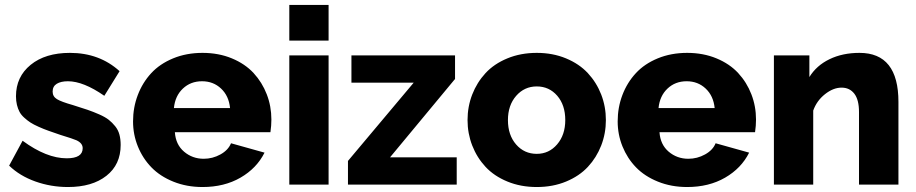

<svg xmlns="http://www.w3.org/2000/svg" viewBox="-20 -750 3721 780"><path d="M255.9 9.8Q187 9.8 123.8 -12.7Q60.5 -35.2 17.1 -77.1L71.8 -178.2Q168.9 -106.9 251 -106.9Q315.9 -106.9 315.9 -147.9Q315.9 -168.5 290.5 -180.2Q277.8 -186 225.1 -202.1Q196.3 -211.9 177 -218.8Q157.7 -225.6 137 -234.9Q116.2 -244.1 103.5 -252.4Q90.8 -260.7 78.4 -272Q65.9 -283.2 59.3 -295.7Q52.7 -308.1 48.8 -324Q44.9 -339.8 44.9 -358.9Q44.9 -438 104.5 -486.6Q164.1 -535.2 264.2 -535.2Q383.8 -535.2 465.8 -460.9L403.8 -360.8Q318.8 -419.9 255.9 -419.9Q227.5 -419.9 210.7 -409.7Q193.8 -399.4 193.8 -377.9Q193.8 -357.9 211.4 -347.2Q229 -336.4 275.9 -323.2Q312 -312 335.4 -304Q358.9 -295.9 383.3 -285.2Q407.7 -274.4 421.9 -263.2Q436 -252 448 -237.1Q460 -222.2 465.1 -203.4Q470.2 -184.6 470.2 -161.1Q470.2 -81.5 412.4 -35.9Q354.5 9.8 255.9 9.8Z M802.7 9.8Q738.3 9.8 684.3 -12Q630.4 -33.7 595 -70.3Q559.6 -106.9 540 -155.3Q520.5 -203.6 520.5 -256.8Q520.5 -313.5 539.8 -364Q559.1 -414.6 594.2 -452.6Q629.4 -490.7 683.3 -512.9Q737.3 -535.2 802.7 -535.2Q868.2 -535.2 921.9 -512.9Q975.6 -490.7 1010.3 -453.1Q1044.9 -415.5 1063.7 -366.9Q1082.5 -318.4 1082.5 -264.2Q1082.5 -239.3 1078.6 -212.9H690.4Q693.8 -162.6 727.8 -133.8Q761.7 -105 807.6 -105Q843.8 -105 875.5 -122.6Q907.2 -140.1 918.5 -168L1054.7 -129.9Q1022.9 -66.4 957 -28.3Q891.1 9.8 802.7 9.8ZM686.5 -311H914.6Q909.7 -360.4 878.2 -390.1Q846.7 -419.9 800.8 -419.9Q754.4 -419.9 722.9 -390.1Q691.4 -360.4 686.5 -311Z M1155.3 -585V-730H1314.9V-585ZM1155.3 0V-524.9H1314.9V0Z M1393.6 -96.2 1660.6 -414.1H1407.7V-524.9H1828.6V-429.2L1564.5 -110.8H1835.4V0H1393.6Z M1879.4 -262.2Q1879.4 -316.9 1898.4 -366Q1917.5 -415 1952.4 -452.9Q1987.3 -490.7 2041.3 -512.9Q2095.2 -535.2 2160.6 -535.2Q2225.6 -535.2 2279.3 -512.9Q2333 -490.7 2368.2 -452.9Q2403.3 -415 2422.4 -366Q2441.4 -316.9 2441.4 -262.2Q2441.4 -208 2422.4 -158.9Q2403.3 -109.9 2368.4 -72.3Q2333.5 -34.7 2279.8 -12.5Q2226.1 9.8 2160.6 9.8Q2095.2 9.8 2041.3 -12.5Q1987.3 -34.7 1952.4 -72.3Q1917.5 -109.9 1898.4 -158.9Q1879.4 -208 1879.4 -262.2ZM2160.6 -125Q2210.4 -125 2243.4 -163.6Q2276.4 -202.1 2276.4 -262.2Q2276.4 -323.2 2243.7 -361.1Q2210.9 -398.9 2160.6 -398.9Q2110.4 -398.9 2076.9 -360.6Q2043.5 -322.3 2043.5 -262.2Q2043.5 -201.2 2076.7 -163.1Q2109.9 -125 2160.6 -125Z M2771.5 9.8Q2707 9.8 2653.1 -12Q2599.1 -33.7 2563.7 -70.3Q2528.3 -106.9 2508.8 -155.3Q2489.3 -203.6 2489.3 -256.8Q2489.3 -313.5 2508.5 -364Q2527.8 -414.6 2563 -452.6Q2598.1 -490.7 2652.1 -512.9Q2706.1 -535.2 2771.5 -535.2Q2836.9 -535.2 2890.6 -512.9Q2944.3 -490.7 2979 -453.1Q3013.7 -415.5 3032.5 -366.9Q3051.3 -318.4 3051.3 -264.2Q3051.3 -239.3 3047.4 -212.9H2659.2Q2662.6 -162.6 2696.5 -133.8Q2730.5 -105 2776.4 -105Q2812.5 -105 2844.2 -122.6Q2876 -140.1 2887.2 -168L3023.4 -129.9Q2991.7 -66.4 2925.8 -28.3Q2859.9 9.8 2771.5 9.8ZM2655.3 -311H2883.3Q2878.4 -360.4 2846.9 -390.1Q2815.4 -419.9 2769.5 -419.9Q2723.1 -419.9 2691.7 -390.1Q2660.2 -360.4 2655.3 -311Z M3629.9 0H3469.7V-294.9Q3469.7 -344.7 3450.7 -369.4Q3431.6 -394 3398.9 -394Q3365.2 -394 3331.5 -367.4Q3297.9 -340.8 3283.7 -300.8V0H3124V-524.9H3268.1V-437Q3296.9 -483.9 3349.9 -509.5Q3402.8 -535.2 3471.7 -535.2Q3629.9 -535.2 3629.9 -335.9Z"/></svg>

Font: Raleway-v4020 ExtraBold
Style: Regular
Weight: 800
Designer: Matt McInerney, Pablo Impallari, Rodrigo Fuenzalida
Foundry: Matt McInerney, Pablo Impallari, Rodrigo Fuenzalida
Version: Version 4.020;PS 004.020;hotconv 1.0.88;makeotf.lib2.5.64775